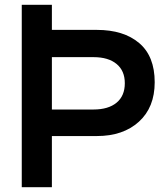

<svg xmlns="http://www.w3.org/2000/svg" viewBox="-20 -783 693 803"><path d="M71 0V-763H197V-658H385Q497 -658 562 -603Q627 -548 627 -439Q627 -334 561 -274Q495 -214 385 -214H197V0ZM371 -325Q433 -325 467.5 -353.5Q502 -382 502 -435Q502 -487 467.5 -515.5Q433 -544 371 -544H197V-325Z"/></svg>

Font: Open Sauce Sans SemiBold
Style: Regular
Weight: 600
Designer: Alfredo Marco Pradil
Foundry: Creative Sauce Fz LLC
Version: Version 1.477